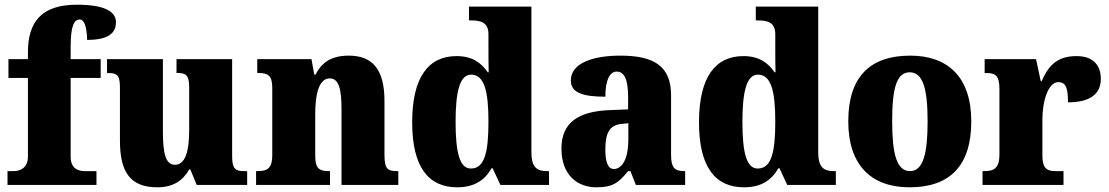

<svg xmlns="http://www.w3.org/2000/svg" viewBox="-20 -788 4724 818"><path d="M12 0H391V-59H340C319 -59 281 -66 281 -120V-456H409V-536H281V-589C281 -679 296 -705 320 -705C346 -705 351 -646 351 -618C452 -618 474 -654 474 -694C474 -727 447 -768 308 -768C154 -768 99 -692 99 -565V-536H16V-456H99V-120C99 -66 56 -59 39 -59H12Z M650 10C717 10 759 -18 786 -66H791L818 0H1033V-59H1021C989 -59 969 -63 969 -120V-536H732V-477H736C768 -477 786 -472 786 -417V-233C786 -142 769 -86 725 -86C684 -86 674 -139 674 -230V-536H436V-477H439C487 -477 491 -462 491 -405V-189C491 -55 535 10 650 10Z M1071 0H1386V-59H1382C1341 -59 1323 -69 1323 -124V-303C1323 -382 1337 -454 1385 -454C1425 -454 1435 -405 1435 -320V0H1677V-59H1673C1631 -59 1618 -68 1618 -129V-359C1618 -493 1566 -551 1466 -551C1383 -551 1347 -514 1324 -470H1319L1307 -536H1076V-477H1080C1121 -477 1140 -468 1140 -413V-127C1140 -68 1117 -59 1075 -59H1071Z M1928 10C2001 10 2046 -21 2074 -71H2079L2112 0H2319V-59H2311C2265 -59 2244 -77 2244 -140V-760H1978V-701H1986C2027 -701 2061 -694 2061 -642V-593C2061 -554 2061 -510 2062 -480H2058C2031 -519 1994 -549 1925 -549C1806 -549 1736 -460 1736 -267C1736 -75 1806 10 1928 10ZM1986 -70C1939 -70 1921 -136 1921 -269C1921 -398 1939 -470 1987 -470C2044 -470 2061 -398 2061 -270C2061 -137 2044 -70 1986 -70Z M2521 10C2588 10 2614 -7 2656 -59H2666L2689 0H2899V-59H2895C2853 -59 2839 -75 2839 -129V-382C2839 -506 2767 -551 2623 -551C2508 -551 2412 -520 2412 -445C2412 -395 2459 -376 2559 -376C2559 -447 2578 -483 2607 -483C2640 -483 2656 -449 2656 -375V-322L2580 -319C2441 -314 2372 -264 2372 -155C2372 -43 2439 10 2521 10ZM2595 -68C2570 -68 2559 -98 2559 -151C2559 -220 2576 -255 2628 -260L2657 -263V-191C2657 -117 2633 -68 2595 -68Z M3150 10C3223 10 3268 -21 3296 -71H3301L3334 0H3541V-59H3533C3487 -59 3466 -77 3466 -140V-760H3200V-701H3208C3249 -701 3283 -694 3283 -642V-593C3283 -554 3283 -510 3284 -480H3280C3253 -519 3216 -549 3147 -549C3028 -549 2958 -460 2958 -267C2958 -75 3028 10 3150 10ZM3208 -70C3161 -70 3143 -136 3143 -269C3143 -398 3161 -470 3209 -470C3266 -470 3283 -398 3283 -270C3283 -137 3266 -70 3208 -70Z M3855 10C4028 10 4118 -83 4118 -271C4118 -459 4019 -551 3858 -551C3685 -551 3594 -459 3594 -271C3594 -83 3693 10 3855 10ZM3857 -59C3800 -59 3781 -133 3781 -271C3781 -410 3799 -480 3856 -480C3912 -480 3932 -410 3932 -271C3932 -133 3913 -59 3857 -59Z M4166 0H4511V-59H4478C4443 -59 4421 -67 4421 -126V-278C4421 -356 4445 -438 4489 -438C4524 -438 4530 -407 4530 -352C4613 -352 4670 -380 4670 -452C4670 -507 4640 -549 4567 -549C4493 -549 4450 -518 4418 -442H4414L4394 -536H4175V-477H4179C4220 -477 4238 -468 4238 -409V-131C4238 -68 4213 -59 4171 -59H4166Z"/></svg>

Font: Noto Serif Georgian SemiCondensed Black
Style: Regular
Weight: 900
Width: 4
Designer: Monotype Design Team, Akaki Razmadze
Foundry: Google LLC
Version: Version 2.003